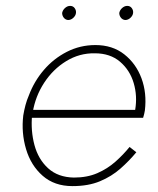

<svg xmlns="http://www.w3.org/2000/svg" viewBox="-20 -623 536 652"><path d="M78 -223H466Q468 -229 469.5 -235.5Q471 -242 472 -248Q479 -307 460.5 -357Q442 -407 402 -438.5Q362 -470 304 -470Q252 -470 207 -447Q162 -424 129 -385.5Q96 -347 78 -299Q71 -283 66.5 -266Q62 -249 59 -231Q52 -172 68.5 -116.5Q85 -61 125 -26Q165 9 226 9Q280 9 319.5 -7.5Q359 -24 389 -50.5Q419 -77 443 -106L420 -124Q399 -98 372 -74Q345 -50 310.5 -35Q276 -20 231 -20Q177 -21 143.5 -51.5Q110 -82 97 -130.5Q84 -179 89 -232L91 -241Q100 -296 130 -342Q160 -388 205 -415.5Q250 -443 302 -442Q354 -442 387.5 -413.5Q421 -385 434 -341Q447 -297 439 -250H81ZM385 -579Q385 -570 390.5 -563Q396 -556 405 -555Q415 -555 423 -562.5Q431 -570 432 -579Q433 -588 427.5 -595.5Q422 -603 412 -603Q403 -603 395 -596Q387 -589 385 -579ZM191 -579Q191 -570 196.5 -563Q202 -556 211 -555Q221 -555 229 -562.5Q237 -570 238 -579Q239 -588 233.5 -595.5Q228 -603 218 -603Q209 -603 201 -596Q193 -589 191 -579Z"/></svg>

Font: Jost ExtraLight
Style: Italic
Weight: 250
Italic angle: -5°
Version: Version 3.710